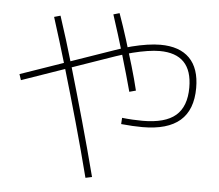

<svg xmlns="http://www.w3.org/2000/svg" viewBox="-57 -858 1114 976"><g transform="rotate(5 500.0 -369.5)"><path d="M680 -227Q658 -227 629 -228.5Q600 -230 571 -233L573 -265Q600 -262 627.5 -260.5Q655 -259 678 -259Q793 -259 846.5 -305Q900 -351 900 -448Q900 -620 734 -620Q707 -620 671.5 -614.5Q636 -609 596.5 -599Q557 -589 513 -574L44 -411L34 -441L504 -604Q548 -620 589.5 -630.5Q631 -641 668 -646.5Q705 -652 735 -652Q833 -652 884 -600.5Q935 -549 935 -449Q935 -337 871.5 -282Q808 -227 680 -227ZM414 55Q379 -82 339.5 -222.5Q300 -363 260.5 -496.5Q221 -630 184 -746L216 -755Q254 -640 293 -506.5Q332 -373 371.5 -232Q411 -91 447 48ZM598 -400Q576 -482 546 -583Q516 -684 483 -785L514 -794Q537 -730 558 -663Q579 -596 598 -531.5Q617 -467 631 -409Z"/></g></svg>

Font: M PLUS 1 Thin ExtraLight
Style: Regular
Weight: 250
Version: Version 1.001